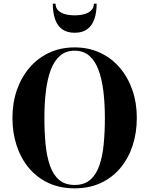

<svg xmlns="http://www.w3.org/2000/svg" viewBox="-20 -1019 814 1049"><path d="M388 10Q308 10 245 -19.2Q182 -48.5 138 -101Q94 -153.5 71 -223.5Q48 -293.5 48 -375Q48 -457 72.2 -527Q96.5 -597 141.5 -649.5Q186.5 -702 249 -731Q311.5 -760 388 -760Q464 -760 526.5 -731Q589 -702 634 -649.5Q679 -597 703.2 -527Q727.5 -457 727.5 -375Q727.5 -293.5 704.5 -223.5Q681.5 -153.5 637.5 -101Q593.5 -48.5 530.5 -19.2Q467.5 10 388 10ZM388 -8.5Q440 -8.5 472.5 -36.2Q505 -64 522.5 -114Q540 -164 546.5 -230.8Q553 -297.5 553 -375Q553 -452.5 545 -519.2Q537 -586 518.5 -636Q500 -686 468.2 -714Q436.5 -742 388 -742Q339.5 -742 307.5 -714Q275.5 -686 257 -636Q238.5 -586 230.5 -519.2Q222.5 -452.5 222.5 -375Q222.5 -297.5 229 -230.8Q235.5 -164 253 -114Q270.5 -64 303 -36.2Q335.5 -8.5 388 -8.5ZM388 -840Q345.5 -840 319 -859.8Q292.5 -879.5 280.5 -915.2Q268.5 -951 268.5 -999H283.5Q283.5 -976 298.2 -961.8Q313 -947.5 337 -941.2Q361 -935 388 -935Q415 -935 439 -941.2Q463 -947.5 478 -961.8Q493 -976 493 -999H508Q508 -951 495.8 -915.2Q483.5 -879.5 457 -859.8Q430.5 -840 388 -840Z"/></svg>

Font: Bodoni Moda 11pt
Style: Bold
Weight: 700
Designer: Owen Earl
Foundry: indestructible type
Version: Version 2.004